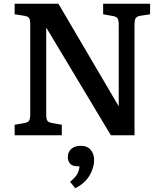

<svg xmlns="http://www.w3.org/2000/svg" viewBox="-20 -720 876 1022"><path d="M58 0V-56L111 -65Q129 -68 135 -78Q141 -88 141 -116V-588Q141 -614 135 -623.5Q129 -633 109 -636L58 -644V-700H291L612 -154V-161V-588Q612 -613 605.5 -622.5Q599 -632 579 -635L529 -644V-700H779V-644L727 -636Q708 -633 702 -623Q696 -613 696 -585V0H570L227 -572L226 -565V-112Q226 -86 232.5 -77Q239 -68 258 -65L309 -56V0ZM381 282 353 248Q383 223 392.5 204Q402 185 403 165H393Q365 165 353 151Q341 137 341 117Q341 88 360 72Q379 56 409 56Q445 56 463 78Q481 100 481 132Q481 172 457 213.5Q433 255 381 282Z"/></svg>

Font: Literata Medium
Style: Regular
Weight: 500
Designer: Latin by Veronika Burian and Jose Scaglione. Greek by Irene Vlachou. Cyrillic by Vera Evstafieva.
Foundry: TypeTogether
Version: Version 3.103; ttfautohint (v1.8.4.7-5d5b);gftools[0.9.29]